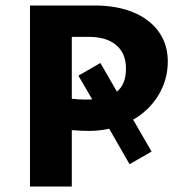

<svg xmlns="http://www.w3.org/2000/svg" viewBox="-20 -678 668 698"><path d="M464 -243 531 -127 451 -81 377 -210Q340 -202 304 -202Q277 -202 241 -205V0H89V-658H324Q405 -658 465 -633Q525 -608 557.5 -562Q590 -516 590 -455Q590 -388 556 -332Q522 -276 464 -243ZM315 -317 265 -403 345 -449 405 -345Q438 -371 438 -429Q438 -484 402.5 -514Q367 -544 303 -544H241V-319Q267 -316 292 -316Q308 -316 315 -317Z"/></svg>

Font: Ysabeau Ultrabold
Style: Regular
Weight: 800
Designer: Christian Thalmann (Catharsis Fonts)
Version: Version 0.003